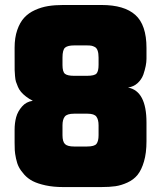

<svg xmlns="http://www.w3.org/2000/svg" viewBox="-20 -757 650 777"><path d="M332 -450.2Q362.8 -450.2 370.8 -459.7Q378.9 -469.2 378.9 -494.1V-523.9Q378.9 -541 375.2 -551.8Q371.6 -562.5 364 -566.7Q356.4 -570.8 349.9 -572Q343.3 -573.2 332 -573.2H279.8Q254.4 -573.2 243.7 -564.5Q232.9 -555.7 232.9 -523.9V-494.1Q232.9 -466.3 242.9 -458.3Q252.9 -450.2 279.8 -450.2ZM332 -164.1Q362.3 -164.1 370.6 -175Q378.9 -186 378.9 -210V-250Q378.9 -272.9 370.1 -284.9Q361.3 -296.9 334 -296.9H279.8Q251.5 -296.9 242.2 -285.2Q232.9 -273.4 232.9 -250V-210Q232.9 -183.6 243.2 -173.8Q253.4 -164.1 279.8 -164.1ZM390.1 0H234.9Q196.3 0 164.6 -6.8Q132.8 -13.7 112.8 -23.9Q92.8 -34.2 78.1 -50.5Q63.5 -66.9 56.2 -81.3Q48.8 -95.7 44.7 -116Q40.5 -136.2 39.8 -148.9Q39.1 -161.6 39.1 -179.2V-231.9Q39.1 -259.3 45.4 -282.7Q51.8 -306.2 69.1 -325.9Q86.4 -345.7 112.8 -349.1Q97.2 -356.9 85.4 -366.2Q61 -384.8 52.7 -405.3Q47.4 -418 44.7 -426Q42 -434.1 40.8 -449.7Q39.6 -465.3 39.3 -473.4Q39.1 -481.4 39.1 -564Q39.1 -604.5 49.8 -635.5Q60.5 -666.5 78.1 -685.5Q95.7 -704.6 121.6 -716.3Q147.5 -728 174.8 -732.4Q202.1 -736.8 234.9 -736.8H391.1Q482.9 -736.8 527.8 -696.5Q572.8 -656.2 572.8 -563V-519Q572.8 -492.7 560.1 -455.1Q552.7 -435.1 536.6 -420.4Q520.5 -405.8 498 -402.8Q572.8 -388.7 572.8 -261.2V-185.1Q572.8 -137.7 562.7 -103.5Q552.7 -69.3 536.9 -49.6Q521 -29.8 495.8 -18.3Q470.7 -6.8 447 -3.4Q423.3 0 390.1 0Z"/></svg>

Font: Squarion Black
Style: Regular
Weight: 900
Designer: Natanael Gama
Version: Version 1.00;September 12, 2019;FontCreator 11.5.0.2425 64-b